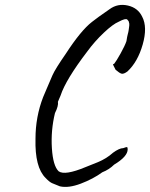

<svg xmlns="http://www.w3.org/2000/svg" viewBox="-20 -700 609 779"><path d="M498 -94Q498 -65 443 -32Q423 -12 395 -1Q358 26 308 45Q258 64 223 56Q202 48 191 43Q180 38 165 22Q121 -21 124 -137Q124 -226 155 -306Q156 -308 169 -339Q182 -370 193 -395Q204 -420 247 -482Q308 -576 353 -611Q370 -625 425 -663Q458 -687 499 -677.5Q540 -668 557 -632Q579 -590 559 -519.5Q539 -449 497 -410Q482 -399 473.5 -401Q465 -403 449 -417Q437 -439 439 -440Q441 -441 443 -441Q452 -452 469.5 -483.5Q487 -515 493 -533Q496 -553 498.5 -561.5Q501 -570 502 -577.5Q503 -585 503.5 -588.5Q504 -592 504.5 -596.5Q505 -601 504.5 -604Q504 -607 503 -610Q503 -614 496.5 -620.5Q490 -627 462 -612Q438 -602 401 -567Q364 -532 334 -491Q247 -377 226 -313L215 -287Q218 -271 203 -241Q186 -171 190.5 -99Q195 -27 218 -5Q243 13 327 -22Q341 -27 377 -42Q413 -57 438 -80Q464 -99 480 -99Q493 -104 495.5 -103Q498 -102 498 -94Z"/></svg>

Font: Caveat
Style: Regular
Weight: 400
Designer: Pablo Impallari
Foundry: Creative Lab NY
Version: Version 1.096; ttfautohint (v1.3)